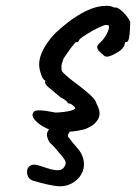

<svg xmlns="http://www.w3.org/2000/svg" viewBox="-20 -443 469 662"><path d="M153 5Q124 -7 108 -21.5Q92 -36 92 -47Q93 -54 97.5 -58.5Q102 -63 118.5 -62.5Q135 -62 171 -55Q182 -55 195.5 -56.5Q209 -58 220.5 -60.5Q232 -63 236 -67Q241 -68 239 -71.5Q237 -75 232 -79Q228 -83 223 -85Q218 -87 214 -87Q213 -92 205.5 -97.5Q198 -103 188 -108Q166 -126 149 -140.5Q132 -155 136 -161Q136 -165 136 -165.5Q136 -166 136 -166Q129 -166 122 -185.5Q115 -205 115 -221Q115 -239 123 -258.5Q131 -278 144 -296.5Q157 -315 171 -329Q189 -346 212.5 -364.5Q236 -383 262 -397.5Q288 -412 314 -419Q330 -423 347 -423Q364 -423 373 -417Q382 -419 393 -411Q404 -403 414 -391Q424 -379 429 -368Q429 -356 428 -339.5Q427 -323 424.5 -310.5Q422 -298 415 -298Q415 -298 412.5 -297.5Q410 -297 410 -292Q410 -282 395 -269Q376 -256 360 -250Q344 -244 337 -253Q332 -257 328 -260.5Q324 -264 320 -268Q320 -268 317.5 -272Q315 -276 315 -281Q315 -285 318 -288.5Q321 -292 321 -292Q332 -301 339.5 -312Q347 -323 351.5 -333.5Q356 -344 356 -349Q356 -355 353.5 -356Q351 -357 343 -357Q335 -355 317.5 -346.5Q300 -338 282 -327Q264 -316 255 -308Q251 -301 249.5 -299Q248 -297 244 -297Q244 -301 238.5 -295Q233 -289 225.5 -279Q218 -269 210.5 -258Q203 -247 199 -241Q197 -234 194 -226Q191 -218 192 -210Q191 -199 198.5 -191.5Q206 -184 223 -170Q258 -144 276.5 -128.5Q295 -113 303 -103.5Q311 -94 313 -85Q330 -54 319 -33.5Q308 -13 281 -1Q271 4 247 8Q223 12 196.5 11.5Q170 11 153 5ZM203 198Q188 201 164.5 197Q141 193 120.5 187.5Q100 182 94 180Q82 176 77 166Q72 156 73.5 145Q75 134 84.5 128Q94 122 112 127Q128 132 146.5 138Q165 144 180.5 144Q196 144 203 130Q210 119 203 108Q196 97 185 85Q178 76 170.5 67.5Q163 59 152 49Q144 38 142 24.5Q140 11 157 -6.5Q174 -24 222 -48L270 -20Q245 -8 229.5 3Q214 14 214 27Q228 47 245 65.5Q262 84 267 104Q273 128 265 148Q257 168 240 181Q223 194 203 198Z"/></svg>

Font: Caveat SemiBold
Style: Regular
Weight: 600
Designer: Pablo Impallari
Foundry: Pablo Impallari
Version: Version 2.000